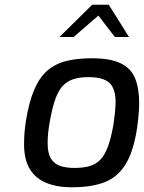

<svg xmlns="http://www.w3.org/2000/svg" viewBox="-20 -788 610 814"><path d="M284 6Q221 6 175.5 -13Q130 -32 106 -72Q82 -112 82 -177Q82 -203 84 -227Q86 -251 90 -276Q103 -356 125 -407.5Q147 -459 180 -488Q213 -517 259.5 -529Q306 -541 370 -541Q447 -541 491 -520Q535 -499 552.5 -456.5Q570 -414 570 -351Q570 -327 567.5 -300Q565 -273 561 -244Q546 -146 512.5 -91.5Q479 -37 423.5 -15.5Q368 6 284 6ZM295 -76Q332 -76 359 -83.5Q386 -91 405 -110.5Q424 -130 437.5 -166.5Q451 -203 461 -260Q465 -288 467.5 -311.5Q470 -335 470 -355Q470 -413 443.5 -437Q417 -461 355 -461Q317 -461 290 -452Q263 -443 244 -421.5Q225 -400 212 -360.5Q199 -321 189 -260Q185 -237 183.5 -217.5Q182 -198 182 -181Q182 -138 196 -115.5Q210 -93 235.5 -84.5Q261 -76 295 -76ZM232 -631 371 -768H441L527 -631H467L397 -722L292 -631Z"/></svg>

Font: Exo Thin Medium
Style: Italic
Weight: 500
Italic angle: -9°
Version: Version 2.000